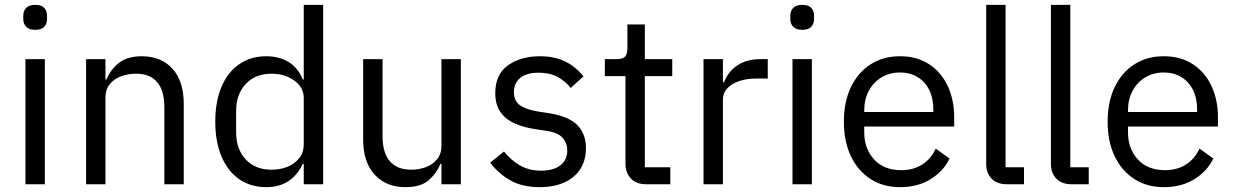

<svg xmlns="http://www.w3.org/2000/svg" viewBox="-20 -760 5091 792"><path d="M125 -637Q100 -637 88 -649.5Q76 -662 76 -682V-695Q76 -715 88 -727.5Q100 -740 125 -740Q151 -740 162.5 -727.5Q174 -715 174 -695V-682Q174 -662 162.5 -649.5Q151 -637 125 -637ZM85 0V-516H165V0Z M415 0H335V-516H415V-432H419Q438 -476 472.5 -502Q507 -528 565 -528Q645 -528 691.5 -476.5Q738 -425 738 -331V0H658V-317Q658 -386 628.5 -421Q599 -456 541 -456Q509 -456 480 -445.5Q451 -435 433 -413Q415 -391 415 -358Z M1233 0V-84H1229Q1206 -36 1168.5 -12Q1131 12 1078 12Q1014 12 966.5 -21Q919 -54 893.5 -115Q868 -176 868 -258Q868 -341 893.5 -401.5Q919 -462 966.5 -495Q1014 -528 1078 -528Q1131 -528 1170 -504.5Q1209 -481 1229 -432H1233V-740H1313V0ZM1100 -60Q1137 -60 1167 -72.5Q1197 -85 1215 -108.5Q1233 -132 1233 -165V-357Q1233 -386 1215 -408Q1197 -430 1167 -443Q1137 -456 1100 -456Q1033 -456 993.5 -413.5Q954 -371 954 -302V-214Q954 -145 993.5 -102.5Q1033 -60 1100 -60Z M1801 0V-84H1797Q1782 -47 1749.5 -17.5Q1717 12 1652 12Q1573 12 1525.5 -39.5Q1478 -91 1478 -185V-516H1558V-199Q1558 -130 1588 -95Q1618 -60 1676 -60Q1708 -60 1736.5 -70.5Q1765 -81 1783 -103Q1801 -125 1801 -159V-516H1881V0Z M2206 12Q2135 12 2086 -15.5Q2037 -43 2002 -89L2059 -135Q2089 -98 2126 -77Q2163 -56 2212 -56Q2263 -56 2291.5 -78Q2320 -100 2320 -140Q2320 -170 2300.5 -192Q2281 -214 2230 -221L2189 -227Q2142 -234 2104 -250.5Q2066 -267 2044.5 -297.5Q2023 -328 2023 -376Q2023 -453 2075.5 -490.5Q2128 -528 2207 -528Q2249 -528 2281.5 -518Q2314 -508 2340 -489.5Q2366 -471 2387 -445L2334 -397Q2317 -421 2284 -440.5Q2251 -460 2201 -460Q2152 -460 2126 -438.5Q2100 -417 2100 -380Q2100 -343 2125.5 -325.5Q2151 -308 2199 -300L2239 -294Q2325 -281 2361 -244.5Q2397 -208 2397 -149Q2397 -99 2374 -63Q2351 -27 2308 -7.5Q2265 12 2206 12Z M2745 0H2645Q2604 0 2582 -24Q2560 -48 2560 -85V-446H2475V-516H2523Q2549 -516 2558.5 -526.5Q2568 -537 2568 -563V-659H2640V-516H2753V-446H2640V-70H2745Z M2962 0H2882V-516H2962V-421H2967Q2976 -446 2995 -467.5Q3014 -489 3044 -502.5Q3074 -516 3116 -516H3147V-436H3100Q3057 -436 3026 -424.5Q2995 -413 2978.5 -394Q2962 -375 2962 -350Z M3289 -637Q3264 -637 3252 -649.5Q3240 -662 3240 -682V-695Q3240 -715 3252 -727.5Q3264 -740 3289 -740Q3315 -740 3326.5 -727.5Q3338 -715 3338 -695V-682Q3338 -662 3326.5 -649.5Q3315 -637 3289 -637ZM3249 0V-516H3329V0Z M3693 12Q3623 12 3571 -21.5Q3519 -55 3490 -115.5Q3461 -176 3461 -258Q3461 -340 3490 -400.5Q3519 -461 3571 -494.5Q3623 -528 3693 -528Q3762 -528 3812 -495.5Q3862 -463 3889 -406Q3916 -349 3916 -276V-238H3545V-214Q3545 -147 3585.5 -102.5Q3626 -58 3698 -58Q3747 -58 3783.5 -81Q3820 -104 3840 -147L3897 -106Q3872 -54 3819 -21Q3766 12 3693 12ZM3693 -461Q3650 -461 3616.5 -441Q3583 -421 3564 -385.5Q3545 -350 3545 -305V-298H3830V-309Q3830 -355 3813 -389Q3796 -423 3765 -442Q3734 -461 3693 -461Z M4204 0H4133Q4092 0 4070 -23.5Q4048 -47 4048 -83V-740H4128V-70H4204Z M4471 0H4400Q4359 0 4337 -23.5Q4315 -47 4315 -83V-740H4395V-70H4471Z M4781 12Q4711 12 4659 -21.5Q4607 -55 4578 -115.5Q4549 -176 4549 -258Q4549 -340 4578 -400.5Q4607 -461 4659 -494.5Q4711 -528 4781 -528Q4850 -528 4900 -495.5Q4950 -463 4977 -406Q5004 -349 5004 -276V-238H4633V-214Q4633 -147 4673.5 -102.5Q4714 -58 4786 -58Q4835 -58 4871.5 -81Q4908 -104 4928 -147L4985 -106Q4960 -54 4907 -21Q4854 12 4781 12ZM4781 -461Q4738 -461 4704.5 -441Q4671 -421 4652 -385.5Q4633 -350 4633 -305V-298H4918V-309Q4918 -355 4901 -389Q4884 -423 4853 -442Q4822 -461 4781 -461Z"/></svg>

Font: IBM Plex Sans
Style: Regular
Weight: 400
Designer: Mike Abbink, Paul van der Laan, Pieter van Rosmalen
Foundry: Bold Monday
Version: Version 3.201